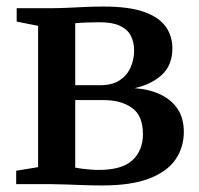

<svg xmlns="http://www.w3.org/2000/svg" viewBox="-20 -563 608 587"><path d="M292 4Q267 4 238 3Q209 2 182 1Q155 0 136.5 0H29.5V-41L96.5 -52V-484L31 -497V-538H142Q160.5 -538 186.8 -539.2Q213 -540.5 242 -541.8Q271 -543 296.5 -543Q374 -543 420 -526.8Q466 -510.5 486.5 -481.8Q507 -453 507 -415.5Q507 -364 475.2 -334.5Q443.5 -305 391.5 -293.5Q438 -290 471.8 -273.5Q505.5 -257 523.8 -228.8Q542 -200.5 542 -160Q542 -113 517 -76Q492 -39 437 -17.5Q382 4 292 4ZM282 -43.5Q353 -43.5 385 -73.2Q417 -103 417 -153Q417 -209.5 383.5 -233.2Q350 -257 297.5 -257H210V-50.5Q217.5 -49 228.8 -47.5Q240 -46 254 -44.8Q268 -43.5 282 -43.5ZM210 -302.5H287Q323 -302.5 345.8 -317.5Q368.5 -332.5 379.2 -356.8Q390 -381 390 -409Q390 -434.5 379.8 -454Q369.5 -473.5 346.5 -484.2Q323.5 -495 284.5 -495Q265 -495 245.8 -494.2Q226.5 -493.5 210 -492Z"/></svg>

Font: Merriweather 60pt SemiBold
Style: Regular
Weight: 600
Version: Version 2.100